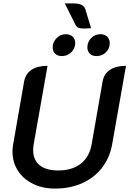

<svg xmlns="http://www.w3.org/2000/svg" viewBox="-20 -1094 757 1123"><path d="M53 -207Q53 -230 57 -250L121 -617Q129 -662 164 -685.5Q199 -709 258 -709L177 -250Q174 -232 174 -216Q174 -159 211.5 -128Q249 -97 320 -97Q402 -97 452.5 -136.5Q503 -176 516 -250L580 -617Q588 -662 623 -685.5Q658 -709 717 -709L636 -250Q622 -171 576.5 -112.5Q531 -54 460.5 -22.5Q390 9 301 9Q229 9 172.5 -19Q116 -47 84.5 -96Q53 -145 53 -207ZM473 -927Q450 -927 438.5 -932Q427 -937 421 -950L359 -1074H410Q469 -1074 479 -1040L513 -929Q481 -927 473 -927ZM288 -817Q288 -848 311 -871Q334 -894 365 -894Q390 -894 405 -879.5Q420 -865 420 -842Q420 -811 397 -788.5Q374 -766 342 -766Q317 -766 302.5 -780Q288 -794 288 -817ZM491 -817Q491 -849 513.5 -871.5Q536 -894 567 -894Q592 -894 607 -879.5Q622 -865 622 -842Q622 -810 599.5 -788Q577 -766 544 -766Q520 -766 505.5 -780Q491 -794 491 -817Z"/></svg>

Font: K2D SemiBold
Style: Italic
Weight: 600
Italic angle: -10°
Designer: Katatrad Aksorn Co.,Ltd.
Foundry: Cadson Demak Co.,Ltd.
Version: Version 1.000; ttfautohint (v1.6)